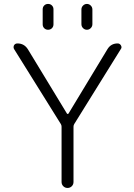

<svg xmlns="http://www.w3.org/2000/svg" viewBox="-20 -974 677 973"><path d="M524.4 -724.6Q542 -753.9 576.2 -753.9Q586.9 -753.9 592.8 -744.1Q595.7 -739.3 595.7 -734.4Q595.7 -729.5 591.8 -724.6L356.4 -345.7Q352.5 -339.8 352.5 -332V-51.8Q352.5 -39.1 343.8 -30.3Q335 -21.5 322.3 -21.5Q309.6 -21.5 300.8 -30.3Q292 -39.1 292 -51.8V-332Q292 -339.8 288.1 -345.7L51.8 -724.6Q48.8 -729.5 48.8 -734.4Q48.8 -739.3 50.8 -744.1Q56.6 -753.9 68.4 -753.9Q102.5 -753.9 121.1 -724.6L319.3 -398.4Q320.3 -396.5 323.2 -396.5Q326.2 -396.5 327.1 -398.4ZM196.3 -850.6V-926.8Q196.3 -938.5 204.1 -946.3Q211.9 -954.1 223.6 -954.1Q235.4 -954.1 243.2 -946.3Q251 -938.5 251 -926.8V-850.6Q251 -838.9 243.2 -831.1Q235.4 -823.2 223.6 -823.2Q211.9 -823.2 204.1 -831.1Q196.3 -838.9 196.3 -850.6ZM392.6 -851.6V-925.8Q392.6 -937.5 400.9 -945.8Q409.2 -954.1 420.4 -954.1Q431.6 -954.1 439.9 -945.8Q448.2 -937.5 448.2 -925.8V-851.6Q448.2 -839.8 439.9 -831.5Q431.6 -823.2 420.4 -823.2Q409.2 -823.2 400.9 -831.5Q392.6 -839.8 392.6 -851.6Z"/></svg>

Font: Gen Jyuu Gothic Light
Style: Regular
Weight: 200
Designer: [Source Han Sans]
Ryoko NISHIZUKA  (kana & ideographs); Paul D. Hunt (Latin, Greek & Cyrillic); Wenlong ZHANG  (bopomofo
Version: Version 1.002.20150607